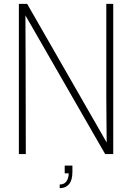

<svg xmlns="http://www.w3.org/2000/svg" viewBox="-20 -800 686 997"><path d="M568 0H526L112 -720L113 -484Q113 -381 113.5 -260.5Q114 -140 114 0H78V-780H121L534 -60Q533 -100 533 -159Q533 -218 532 -296V-780H568ZM290 177V158Q334 158 337 100H316V60H356V92Q356 136 338.5 156.5Q321 177 290 177Z"/></svg>

Font: Tanohe Sans ExtraLight
Style: Regular
Weight: 250
Designer: Village Type and Design LLC & Cristiano Sobral
Foundry: Cooper Hewitt Smithsonian Design Museum
Version: Version 1.00;May 30, 2020;FontCreator 12.0.0.2522 64-bit; tt